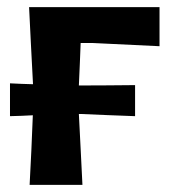

<svg xmlns="http://www.w3.org/2000/svg" viewBox="-20 -518 489 538"><path d="M63 0Q65.5 -49.5 67.8 -95.2Q70 -141 72 -195Q56.5 -194 40.5 -193.5Q24.5 -193 8 -192.5V-284.5Q24.5 -283.5 40.8 -283Q57 -282.5 72.5 -282Q69 -347.5 66.5 -397Q64 -446.5 61.5 -498H427V-388.5Q332 -393 239.5 -397.5H206Q205 -371 203.8 -342.2Q202.5 -313.5 201 -278.5H209Q242 -278.5 279.8 -278.8Q317.5 -279 358.5 -279.5V-192.5Q317.5 -194 279.5 -195.5Q241.5 -197 209 -198.5H201Q204 -143 206.2 -96.5Q208.5 -50 211 0Z"/></svg>

Font: Commissioner Loud SemiBold
Style: Regular
Weight: 600
Designer: Kostas Bartsokas
Foundry: Kostas Bartsokas
Version: Version 1.000; ttfautohint (v1.8.3)